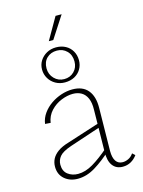

<svg xmlns="http://www.w3.org/2000/svg" viewBox="-117 -840 677 912"><g transform="rotate(-15 221.5 -383.5)"><path d="M372 4Q340 4 322.5 -19Q305 -42 306 -87L309 -293Q310 -327 300.5 -349Q291 -371 273 -381.5Q255 -392 231 -392Q204 -392 174 -380Q144 -368 121.5 -344Q99 -320 94 -286L67 -288Q71 -316 87.5 -339Q104 -362 128 -378.5Q152 -395 179.5 -404Q207 -413 234 -413Q285 -413 310.5 -382Q336 -351 335 -295L332 -84Q332 -51 343.5 -34Q355 -17 377 -17Q391 -17 405.5 -24Q420 -31 430 -46L443 -34Q430 -16 412 -6Q394 4 372 4ZM151 4Q112 4 86 -18.5Q60 -41 60 -79Q60 -100 69 -117.5Q78 -135 98 -149.5Q118 -164 152 -174L320 -228L325 -210L160 -155Q116 -140 101.5 -122Q87 -104 87 -82Q87 -50 108 -34Q129 -18 158 -18Q194 -18 232 -40.5Q270 -63 316 -103L322 -87Q281 -49 238 -22.5Q195 4 151 4ZM210 -454Q185 -454 164.5 -465.5Q144 -477 132 -497Q120 -517 120 -541Q120 -565 132 -584Q144 -603 164.5 -614.5Q185 -626 211 -626Q237 -626 257.5 -615Q278 -604 289.5 -584Q301 -564 301 -539Q301 -515 289.5 -495.5Q278 -476 257.5 -465Q237 -454 210 -454ZM211 -470Q240 -470 259.5 -489.5Q279 -509 279 -539Q279 -571 259.5 -590.5Q240 -610 211 -610Q181 -610 161.5 -591.5Q142 -573 142 -541Q142 -511 162 -490.5Q182 -470 211 -470ZM186 -663 248 -771H278L208 -663Z"/></g></svg>

Font: Ysabeau Office Thin
Style: Regular
Weight: 250
Designer: Christian Thalmann (Catharsis Fonts)
Version: Version 2.001;gftools[0.9.30]; featfreeze: tnum,lnum,ss02